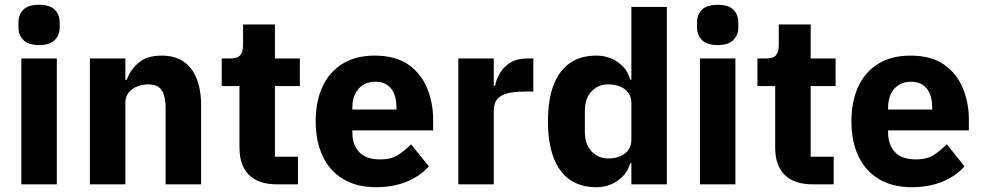

<svg xmlns="http://www.w3.org/2000/svg" viewBox="-20 -769 4098 801"><path d="M143 -581Q98 -581 77.5 -602Q57 -623 57 -654V-676Q57 -708 77.5 -728.5Q98 -749 143 -749Q188 -749 208.5 -728.5Q229 -708 229 -676V-654Q229 -623 208.5 -602Q188 -581 143 -581ZM69 0V-525H217V0Z M503 0H355V-525H503V-436H509Q523 -477 558 -507Q593 -537 655 -537Q735 -537 777 -482.6Q819 -428.2 819 -329V0H671V-317Q671 -366.6 655 -391.8Q639 -417 598 -417Q574.2 -417 552.6 -408.5Q531 -400 517 -382.9Q503 -365.7 503 -340Z M1223 0H1135Q1059 0 1019 -39Q979 -78 979 -153V-410H905V-525H942Q972 -525 983 -539.5Q994 -554 994 -581V-667H1127V-525H1231V-410H1127V-115H1223Z M1549 12Q1469 12 1412.5 -21.5Q1356 -55 1326.5 -117Q1297 -179 1297 -263Q1297 -346 1325.5 -407.5Q1354 -469 1409 -503Q1464 -537 1543 -537Q1630 -537 1683.5 -499.5Q1737 -462 1762 -401Q1787 -340 1787 -269V-225H1450V-217Q1450 -165 1478.5 -134.5Q1507 -104 1566 -104Q1613 -104 1641.5 -123Q1670 -142 1695 -167L1769 -75Q1734 -35 1677.5 -11.5Q1621 12 1549 12ZM1546 -428Q1516 -428 1494.5 -414.5Q1473 -401 1461.5 -377Q1450 -353 1450 -320V-312H1634V-321Q1634 -353 1624.5 -377Q1615 -401 1595.5 -414.5Q1576 -428 1546 -428Z M2040 0H1892V-525H2040V-411H2045Q2051 -440 2067 -466Q2083 -492 2110.5 -508.5Q2138 -525 2179 -525H2205V-387H2168Q2125 -387 2096.5 -379.5Q2068 -372 2054 -355Q2040 -338 2040 -307Z M2614 0V-88H2609Q2598 -45 2558.5 -16.5Q2519 12 2468 12Q2402 12 2357 -19.5Q2312 -51 2289 -112.5Q2266 -174 2266 -263Q2266 -352 2289 -413Q2312 -474 2357 -505.5Q2402 -537 2468 -537Q2519 -537 2558.5 -509Q2598 -481 2609 -437H2614V-740H2762V0ZM2517 -108Q2545 -108 2567 -117Q2589 -126 2601.5 -143.5Q2614 -161 2614 -185V-340Q2614 -364 2601.5 -381.5Q2589 -399 2567 -408Q2545 -417 2517 -417Q2475 -417 2447.5 -387.5Q2420 -358 2420 -308V-217Q2420 -168 2447.5 -138Q2475 -108 2517 -108Z M2974 -581Q2929 -581 2908.5 -602Q2888 -623 2888 -654V-676Q2888 -708 2908.5 -728.5Q2929 -749 2974 -749Q3019 -749 3039.5 -728.5Q3060 -708 3060 -676V-654Q3060 -623 3039.5 -602Q3019 -581 2974 -581ZM2900 0V-525H3048V0Z M3458 0H3370Q3294 0 3254 -39Q3214 -78 3214 -153V-410H3140V-525H3177Q3207 -525 3218 -539.5Q3229 -554 3229 -581V-667H3362V-525H3466V-410H3362V-115H3458Z M3784 12Q3704 12 3647.5 -21.5Q3591 -55 3561.5 -117Q3532 -179 3532 -263Q3532 -346 3560.5 -407.5Q3589 -469 3644 -503Q3699 -537 3778 -537Q3865 -537 3918.5 -499.5Q3972 -462 3997 -401Q4022 -340 4022 -269V-225H3685V-217Q3685 -165 3713.5 -134.5Q3742 -104 3801 -104Q3848 -104 3876.5 -123Q3905 -142 3930 -167L4004 -75Q3969 -35 3912.5 -11.5Q3856 12 3784 12ZM3781 -428Q3751 -428 3729.5 -414.5Q3708 -401 3696.5 -377Q3685 -353 3685 -320V-312H3869V-321Q3869 -353 3859.5 -377Q3850 -401 3830.5 -414.5Q3811 -428 3781 -428Z"/></svg>

Font: IBM Plex Sans
Style: Regular
Weight: 400
Designer: Mike Abbink, Paul van der Laan, Pieter van Rosmalen
Foundry: Bold Monday
Version: Version 3.201